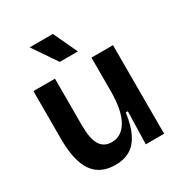

<svg xmlns="http://www.w3.org/2000/svg" viewBox="-174 -846 919 980"><g transform="rotate(-30 285.5 -355.5)"><path d="M224 14Q134 14 91 -48.5Q48 -111 48 -240V-522H175V-247Q175 -168 197 -132Q219 -96 266 -96Q294 -96 316.5 -110Q339 -124 355.5 -152Q372 -180 380.5 -220.5Q389 -261 390 -314V-522H517V-235V0H409L414 -192H402Q392 -120 369.5 -74.5Q347 -29 311 -7.5Q275 14 224 14ZM239 -584 143 -725H280L346 -584Z"/></g></svg>

Font: Bricolage Grotesque 60pt SemiBold
Style: Regular
Weight: 600
Version: Version 1.001;gftools[0.9.33.dev8+g029e19f]